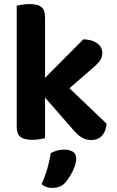

<svg xmlns="http://www.w3.org/2000/svg" viewBox="-20 -679 572 942"><path d="M262 -195 163 -259 389 -486Q432 -485 457 -466.5Q482 -448 482 -419Q482 -394 465.5 -375Q449 -356 414 -327ZM168 -238 277 -288 503 -72Q500 -35 480.5 -13.5Q461 8 427 8Q401 8 380 -5Q359 -18 335 -47ZM62 -265 201 -261V-1Q192 1 175 4Q158 7 138 7Q99 7 80.5 -7Q62 -21 62 -58ZM201 -189 62 -193V-651Q71 -653 88 -656Q105 -659 125 -659Q165 -659 183 -645Q201 -631 201 -594ZM301 216Q288 231 271.5 237Q255 243 236 243Q204 243 184 224Q202 184 213 145.5Q224 107 229 72Q242 65 259 60Q276 55 294 55Q321 55 337.5 65.5Q354 76 354 100Q354 116 346 138.5Q338 161 325.5 181.5Q313 202 301 216Z"/></svg>

Font: BalooTamma2Bold
Style: Bold
Weight: 700
Designer: Divya Kowshik, Shuchita Grover and Ek Type
Foundry: Ek Type
Version: Version 1.700